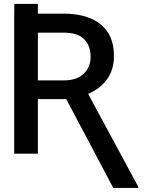

<svg xmlns="http://www.w3.org/2000/svg" viewBox="-20 -781 775 976"><path d="M52.2 -711.6H52.6V-761.4H172.6V-711.6H302.2Q425.4 -711.6 492.4 -656.6Q559.3 -601.6 559.3 -496.8Q559.3 -426.8 524.5 -378.4Q489.7 -329.9 427.9 -304L682.9 168.3V174.4H555.8L316.8 -277H172.6V0H52.2ZM172.6 -372.2H302.2Q371.1 -372.2 405.9 -406.4Q440.7 -440.7 440.7 -492.2Q440.7 -548.3 408 -581.7Q375.4 -615.1 302.2 -615.1H172.6Z"/></svg>

Font: Inter UI Medium
Style: Regular
Weight: 500
Designer: Rasmus Andersson
Foundry: rsms
Version: 3.2;8d6f07862